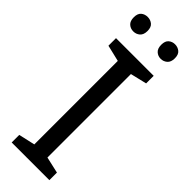

<svg xmlns="http://www.w3.org/2000/svg" viewBox="-295 -912 929 929"><g transform="rotate(45 169.5 -447.5)"><path d="M297.9 0H40V-51.8L124 -70.8V-642.1L40 -662.1V-713.9H297.9V-662.1L213.9 -642.1V-70.8L297.9 -51.8ZM29.3 -846.2Q29.3 -872.1 43 -883.5Q56.6 -895 76.2 -895Q95.2 -895 109.4 -883.5Q123.5 -872.1 123.5 -846.2Q123.5 -820.3 109.4 -808.1Q95.2 -795.9 76.2 -795.9Q56.6 -795.9 43 -808.1Q29.3 -820.3 29.3 -846.2ZM217.3 -846.2Q217.3 -872.1 231 -883.5Q244.6 -895 263.2 -895Q282.2 -895 296.4 -883.5Q310.5 -872.1 310.5 -846.2Q310.5 -820.3 296.4 -808.1Q282.2 -795.9 263.2 -795.9Q244.6 -795.9 231 -808.1Q217.3 -820.3 217.3 -846.2Z"/></g></svg>

Font: NotoPenekeko
Style: Regular
Weight: 400
Designer: Monotype Design team
Foundry: Monotype Imaging Inc.
Version: Version 1.04